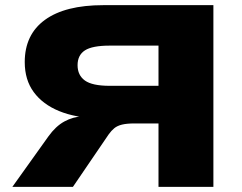

<svg xmlns="http://www.w3.org/2000/svg" viewBox="-20 -725 940 745"><path d="M28 0 168 -196Q196 -235 229.5 -253.5Q263 -272 303 -274L359 -275V-266Q273 -268 209.5 -294Q146 -320 111 -367.5Q76 -415 76 -484Q76 -591 154.5 -648Q233 -705 381 -705H808V0H595V-246H501Q472 -246 453.5 -241.5Q435 -237 423.5 -227.5Q412 -218 402 -204L263 0ZM406 -392H595V-548H406Q338 -548 309.5 -529.5Q281 -511 281 -472Q281 -433 309.5 -412.5Q338 -392 406 -392Z"/></svg>

Font: Nunito Sans 10pt Expanded Black
Style: Regular
Weight: 900
Width: 7
Designer: Vernon Adams
Foundry: Vernon Adams
Version: Version 3.101;gftools[0.9.27]